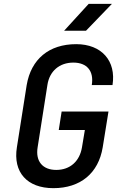

<svg xmlns="http://www.w3.org/2000/svg" viewBox="-20 -970 640 1000"><path d="M314 -810H428L563 -950H442ZM258 10C399 10 493 -68 515 -203L545 -389H301L286 -293H422L407 -203C395 -130 345 -85 273 -85C202 -85 164 -130 176 -203L227 -528C238 -600 290 -644 362 -644C433 -644 470 -600 458 -527H566C586 -653 509 -740 377 -740C235 -740 142 -662 119 -527L68 -203C47 -73 121 10 258 10Z"/></svg>

Font: JetBrains Mono SemiBold
Style: Italic
Weight: 472
Italic angle: -9°
Monospace: yes
Designer: Philipp Nurullin, Konstantin Bulenkov
Foundry: JetBrains
Version: Version 2.305